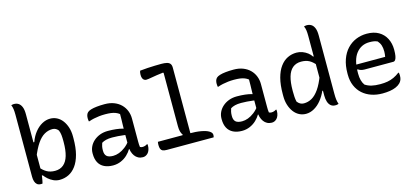

<svg xmlns="http://www.w3.org/2000/svg" viewBox="-63 -1237 3726 1726"><g transform="rotate(-15 1800.0 -374.0)"><path d="M166 3Q164 3 161 3.5Q158 4 155 4Q152 4 150 4Q129 4 116 -7Q103 -18 97 -37Q91 -56 91 -81Q91 -158 91 -229.5Q91 -301 91 -371Q91 -441 91 -512Q91 -583 91 -658Q91 -689 88 -710Q85 -731 77 -750Q80 -751 83.5 -751.5Q87 -752 90.5 -753Q94 -754 97.5 -754Q101 -754 105 -754Q127 -754 144.5 -742.5Q162 -731 172.5 -706Q183 -681 183 -638Q183 -573 183 -509Q183 -445 183 -381.5Q183 -318 183 -254Q183 -190 183 -126Q183 -113 182 -100Q181 -87 179.5 -73.5Q178 -60 176 -47Q174 -34 171.5 -21Q169 -8 166 3ZM168 -68V-150Q199 -113 230.5 -95.5Q262 -78 306 -78Q353 -78 384.5 -104.5Q416 -131 431 -182Q446 -233 446 -308V-318Q446 -351 443.5 -374Q441 -397 432 -419Q423 -431 409.5 -439Q396 -447 377 -447Q338 -447 302.5 -426.5Q267 -406 235.5 -360Q204 -314 173 -236V-376H191Q209 -427 239 -464.5Q269 -502 306 -522.5Q343 -543 382 -543Q416 -543 445 -528Q474 -513 495 -485Q516 -457 528 -419.5Q540 -382 540 -336V-317Q540 -231 523.5 -169Q507 -107 477.5 -67Q448 -27 409 -8Q370 11 325 11Q295 11 268.5 -1Q242 -13 221.5 -31Q201 -49 187 -68Z M1094 -353Q1094 -326 1094 -299.5Q1094 -273 1094 -246Q1094 -219 1094 -192.5Q1094 -166 1094 -139Q1094 -124 1094.5 -112.5Q1095 -101 1097 -88Q1102 -85 1108 -83.5Q1114 -82 1120 -82Q1132 -82 1143 -85.5Q1154 -89 1163 -95H1169Q1169 -91 1169.5 -88Q1170 -85 1170 -80Q1170 -60 1163.5 -41.5Q1157 -23 1146 -12Q1136 -2 1124.5 3Q1113 8 1100 8Q1076 8 1057 -2Q1038 -12 1025 -30Q1012 -48 1005 -72Q998 -96 998 -122Q998 -153 998 -186Q998 -219 998 -243Q998 -282 999 -312Q1000 -342 1000.5 -368Q1001 -394 1001 -420Q986 -432 966.5 -439.5Q947 -447 923.5 -450Q900 -453 870 -453Q841 -453 814.5 -450Q788 -447 764.5 -442Q741 -437 719 -429H713Q712 -435 711 -443Q710 -451 710 -458Q710 -474 714 -487.5Q718 -501 728 -511Q738 -521 760.5 -528Q783 -535 816 -538.5Q849 -542 889 -542Q939 -542 977 -527Q1015 -512 1041 -486Q1067 -460 1080.5 -426Q1094 -392 1094 -353ZM767 -142Q767 -106 785.5 -89.5Q804 -73 845 -73Q872 -73 900.5 -83.5Q929 -94 958 -116Q987 -138 1014 -174L1018 -95H997Q982 -69 956.5 -44.5Q931 -20 896.5 -5Q862 10 822 10Q775 10 740.5 -7Q706 -24 688.5 -57Q671 -90 671 -138V-144Q671 -176 684.5 -204.5Q698 -233 723 -255Q748 -277 781.5 -289.5Q815 -302 856 -302Q896 -302 931.5 -298Q967 -294 992.5 -286.5Q1018 -279 1028 -272Q1034 -267 1037 -259.5Q1040 -252 1041.5 -242Q1043 -232 1043 -217Q1015 -224 987 -227.5Q959 -231 931.5 -233Q904 -235 877 -235Q844 -235 820 -229Q796 -223 779 -212Q774 -198 770.5 -182Q767 -166 767 -145Z M1265 -91H1552Q1619 -91 1666 -82.5Q1713 -74 1738 -58.5Q1763 -43 1763 -23Q1763 -19 1762.5 -15Q1762 -11 1761.5 -7Q1761 -3 1759 0H1324Q1298 0 1285 -6.5Q1272 -13 1267 -27Q1262 -41 1262 -62Q1262 -68 1262.5 -73Q1263 -78 1263.5 -82.5Q1264 -87 1265 -91ZM1276 -750Q1312 -754 1347 -756Q1382 -758 1415.5 -759Q1449 -760 1475 -760Q1506 -760 1526.5 -755Q1547 -750 1557 -737Q1567 -724 1567 -700Q1567 -622 1567 -543Q1567 -464 1567 -385Q1567 -306 1567 -227.5Q1567 -149 1567 -71H1485L1497 -96Q1486 -110 1480.5 -130.5Q1475 -151 1475 -179Q1475 -241 1475 -303Q1475 -365 1475 -427Q1475 -489 1475 -551.5Q1475 -614 1475 -675L1471 -680Q1404 -672 1364.5 -664.5Q1325 -657 1309 -657Q1298 -657 1289 -663Q1280 -669 1275 -681.5Q1270 -694 1270 -713Q1270 -723 1271.5 -733Q1273 -743 1276 -750Z M2294 -353Q2294 -326 2294 -299.5Q2294 -273 2294 -246Q2294 -219 2294 -192.5Q2294 -166 2294 -139Q2294 -124 2294.5 -112.5Q2295 -101 2297 -88Q2302 -85 2308 -83.5Q2314 -82 2320 -82Q2332 -82 2343 -85.5Q2354 -89 2363 -95H2369Q2369 -91 2369.5 -88Q2370 -85 2370 -80Q2370 -60 2363.5 -41.5Q2357 -23 2346 -12Q2336 -2 2324.5 3Q2313 8 2300 8Q2276 8 2257 -2Q2238 -12 2225 -30Q2212 -48 2205 -72Q2198 -96 2198 -122Q2198 -153 2198 -186Q2198 -219 2198 -243Q2198 -282 2199 -312Q2200 -342 2200.5 -368Q2201 -394 2201 -420Q2186 -432 2166.5 -439.5Q2147 -447 2123.5 -450Q2100 -453 2070 -453Q2041 -453 2014.5 -450Q1988 -447 1964.5 -442Q1941 -437 1919 -429H1913Q1912 -435 1911 -443Q1910 -451 1910 -458Q1910 -474 1914 -487.5Q1918 -501 1928 -511Q1938 -521 1960.5 -528Q1983 -535 2016 -538.5Q2049 -542 2089 -542Q2139 -542 2177 -527Q2215 -512 2241 -486Q2267 -460 2280.5 -426Q2294 -392 2294 -353ZM1967 -142Q1967 -106 1985.5 -89.5Q2004 -73 2045 -73Q2072 -73 2100.5 -83.5Q2129 -94 2158 -116Q2187 -138 2214 -174L2218 -95H2197Q2182 -69 2156.5 -44.5Q2131 -20 2096.5 -5Q2062 10 2022 10Q1975 10 1940.5 -7Q1906 -24 1888.5 -57Q1871 -90 1871 -138V-144Q1871 -176 1884.5 -204.5Q1898 -233 1923 -255Q1948 -277 1981.5 -289.5Q2015 -302 2056 -302Q2096 -302 2131.5 -298Q2167 -294 2192.5 -286.5Q2218 -279 2228 -272Q2234 -267 2237 -259.5Q2240 -252 2241.5 -242Q2243 -232 2243 -217Q2215 -224 2187 -227.5Q2159 -231 2131.5 -233Q2104 -235 2077 -235Q2044 -235 2020 -229Q1996 -223 1979 -212Q1974 -198 1970.5 -182Q1967 -166 1967 -145Z M2675 -543Q2704 -543 2730 -533Q2756 -523 2777 -507Q2798 -491 2811 -470H2828V-386Q2797 -423 2767 -438.5Q2737 -454 2694 -454Q2647 -454 2615.5 -428Q2584 -402 2569 -350.5Q2554 -299 2554 -223V-214Q2554 -186 2555.5 -163.5Q2557 -141 2562 -118Q2574 -102 2589 -93.5Q2604 -85 2623 -85Q2663 -85 2698 -105Q2733 -125 2765 -171Q2797 -217 2826 -295V-151H2811Q2791 -105 2761 -68Q2731 -31 2694 -10Q2657 11 2618 11Q2584 11 2555 -4Q2526 -19 2505 -47Q2484 -75 2472 -112.5Q2460 -150 2460 -195V-214Q2460 -301 2476.5 -363Q2493 -425 2522.5 -465Q2552 -505 2591 -524Q2630 -543 2675 -543ZM2830 -757Q2851 -757 2869 -746.5Q2887 -736 2898 -710.5Q2909 -685 2909 -641Q2909 -572 2909 -504.5Q2909 -437 2909 -369.5Q2909 -302 2909 -235Q2909 -168 2909 -100Q2909 -67 2911.5 -45.5Q2914 -24 2922 0Q2918 1 2914 2Q2910 3 2906 4Q2902 5 2898 5Q2894 5 2890 5Q2866 5 2849.5 -9Q2833 -23 2825 -48Q2817 -73 2817 -105Q2817 -179 2817 -248Q2817 -317 2817 -384.5Q2817 -452 2817 -520Q2817 -588 2817 -661Q2817 -692 2814 -713Q2811 -734 2802 -753Q2806 -754 2809.5 -754.5Q2813 -755 2816.5 -756Q2820 -757 2823.5 -757Q2827 -757 2830 -757Z M3329 -544Q3394 -544 3439 -518Q3484 -492 3507.5 -446Q3531 -400 3531 -342V-338Q3531 -306 3527 -283.5Q3523 -261 3515 -249.5Q3507 -238 3495 -238H3228Q3209 -238 3193.5 -243Q3178 -248 3168 -256L3150 -246V-300H3436Q3438 -312 3439.5 -324Q3441 -336 3441 -348Q3441 -383 3433 -407Q3425 -431 3407 -451Q3391 -458 3375 -461Q3359 -464 3333 -464Q3256 -464 3209 -404.5Q3162 -345 3162 -227V-216Q3162 -183 3169 -156Q3176 -129 3191 -108Q3218 -90 3251 -82Q3284 -74 3332 -74Q3369 -74 3399.5 -79.5Q3430 -85 3458 -98Q3486 -111 3512 -131H3518Q3519 -125 3520 -118.5Q3521 -112 3521 -103Q3521 -80 3514.5 -64Q3508 -48 3496 -36Q3480 -20 3455 -9Q3430 2 3398 7Q3366 12 3329 12Q3274 12 3227 -4Q3180 -20 3145 -51Q3110 -82 3090 -128Q3070 -174 3070 -233V-244Q3070 -317 3090 -373Q3110 -429 3145.5 -467Q3181 -505 3228 -524.5Q3275 -544 3329 -544Z"/></g></svg>

Font: Recursive Monospace Casual
Style: Regular
Weight: 400
Version: Version 1.047